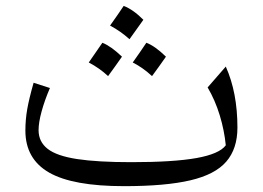

<svg xmlns="http://www.w3.org/2000/svg" viewBox="-20 -635 904 661"><path d="M757.3 -134.8Q752.4 -185.5 736.6 -237.8Q720.7 -290 694.8 -334L757.3 -405.8Q797.4 -316.4 797.4 -195.8Q797.4 -123 759 -78.6Q720.7 -34.2 635.3 -14.2Q549.8 5.9 407.2 5.9Q230.5 5.9 148.9 -41Q67.4 -87.9 67.4 -185.5Q67.4 -222.7 73.7 -259Q80.1 -295.4 95.7 -350.1L151.9 -332Q133.8 -290 123.3 -251.7Q112.8 -213.4 112.8 -187Q112.8 -147 144 -122.6Q175.3 -98.1 245.6 -87.4Q315.9 -76.7 432.1 -76.7Q576.7 -76.7 656 -90.8Q735.4 -105 757.3 -134.8ZM503.4 -373Q471.7 -402.3 437 -419.9Q460 -452.1 483.9 -487.8Q513.7 -476.6 551.3 -439.9Q529.3 -408.2 503.4 -373ZM285.6 -419.9Q303.7 -445.3 332.5 -487.8Q362.8 -475.6 399.9 -439.9Q388.7 -423.3 376.7 -407Q364.7 -390.6 352.1 -373Q322.8 -400.4 285.6 -419.9ZM358.9 -546.9Q389.2 -589.4 405.8 -614.7Q438 -602.5 473.6 -566.9Q461.9 -550.3 450.4 -534.4Q439 -518.6 425.8 -500Q395 -527.8 358.9 -546.9Z"/></svg>

Font: Pinar DS1 Regular
Style: Regular
Weight: 400
Designer: Amin Abedi
Version: Version 3.000